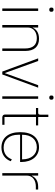

<svg xmlns="http://www.w3.org/2000/svg" viewBox="950 -1716 778 2719"><g transform="rotate(90 1339.5 -357.0)"><path d="M118 -665C139 -665 147 -677 147 -691V-700C147 -714 138 -726 117 -726C96 -726 88 -714 88 -700V-691C88 -677 97 -665 118 -665ZM100 0H135V-508H100Z M370 0V-361C370 -447 443 -489 521 -489C615 -489 667 -436 667 -320V0H702V-326C702 -452 640 -520 529 -520C441 -520 393 -479 373 -430H370V-508H335V0Z M994 0H1035L1222 -508H1187L1017 -38H1014L844 -508H807Z M1363 -665C1384 -665 1392 -677 1392 -691V-700C1392 -714 1383 -726 1362 -726C1341 -726 1333 -714 1333 -700V-691C1333 -677 1342 -665 1363 -665ZM1345 0H1380V-508H1345Z M1748 0V-31H1637V-477H1756V-508H1637V-652H1604V-539C1604 -517 1598 -508 1576 -508H1510V-477H1602V-42C1602 -15 1616 0 1645 0Z M2070 12C2167 12 2234 -40 2264 -120L2237 -135C2207 -59 2150 -19 2070 -19C1956 -19 1889 -101 1889 -225V-252H2275V-268C2275 -421 2191 -520 2066 -520C1933 -520 1852 -425 1852 -254C1852 -82 1936 12 2070 12ZM2066 -489C2168 -489 2237 -408 2237 -286V-280H1889V-284C1889 -408 1955 -489 2066 -489Z M2467 0V-349C2467 -432 2538 -475 2621 -475H2665V-508H2627C2536 -508 2493 -467 2471 -419H2467V-508H2432V0Z"/></g></svg>

Font: IBM Plex Thai ExtraLight
Style: Regular
Weight: 200
Designer: Mike Abbink, Paul van der Laan, Pieter van Rosmalen, Ben Mitchell, Mark Frömberg
Foundry: Bold Monday
Version: Version 1.0